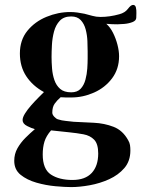

<svg xmlns="http://www.w3.org/2000/svg" viewBox="-20 -584 592 782"><path d="M380 41Q380 2 363.5 -15Q347 -32 320 -37Q293 -42 263 -45L188 -53Q168 -30 161 -7Q154 16 154 45Q154 105 187.5 127Q221 149 275 149Q327 149 353.5 120.5Q380 92 380 41ZM337 -375Q337 -393 336 -417Q335 -441 329 -464Q323 -487 309 -502Q295 -517 270 -517Q240 -517 223.5 -499.5Q207 -482 200 -455.5Q193 -429 191.5 -401Q190 -373 190 -352Q190 -330 192 -305Q194 -280 201.5 -258Q209 -236 225 -222Q241 -208 270 -208Q295 -208 308.5 -222.5Q322 -237 328 -259.5Q334 -282 335.5 -305Q337 -328 337 -346ZM535 -512Q535 -500 519.5 -494Q504 -488 485.5 -486.5Q467 -485 458 -485Q447 -485 435.5 -485.5Q424 -486 413 -487Q429 -473 440.5 -450Q452 -427 458.5 -401.5Q465 -376 465 -355Q465 -303 436.5 -265Q408 -227 363 -207Q318 -187 270 -187Q260 -187 249 -187Q238 -187 227 -188Q212 -175 202.5 -161.5Q193 -148 193 -125Q193 -117 201 -108.5Q209 -100 216 -98Q231 -93 248 -91.5Q265 -90 280 -88Q319 -86 362 -84Q405 -82 442.5 -67.5Q480 -53 502 -13Q508 -3 509.5 7Q511 17 511 29Q511 72 486.5 100.5Q462 129 424.5 146Q387 163 345.5 170.5Q304 178 270 178Q245 178 206 174.5Q167 171 128.5 160Q90 149 64 128Q38 107 38 71Q38 43 51 20Q64 -3 83.5 -22.5Q103 -42 122 -58Q110 -61 91 -70.5Q72 -80 72 -95Q72 -106 82 -122Q92 -138 107 -155Q122 -172 136.5 -186.5Q151 -201 159 -209Q113 -234 87 -273.5Q61 -313 61 -366Q61 -421 91.5 -458.5Q122 -496 169.5 -515.5Q217 -535 266 -535Q280 -535 295 -533Q310 -531 324 -528Q340 -524 356 -519.5Q372 -515 389 -515Q427 -515 466 -526Q489 -532 501 -548Q513 -564 522 -564Q531 -564 533.5 -553.5Q536 -543 535.5 -530.5Q535 -518 535 -512Z"/></svg>

Font: Kaisei HarunoUmi
Style: Bold
Weight: 700
Designer: Font-Kai, 金井和夫
Foundry: KAZUO KANAI
Version: Version 5.003